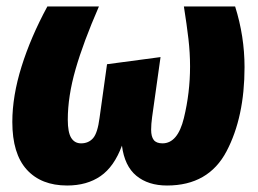

<svg xmlns="http://www.w3.org/2000/svg" viewBox="-20 -553 796 592"><path d="M18 -177Q18 -257 46.5 -348Q75 -439 126 -533H285Q237 -423 213 -339.5Q189 -256 189 -184Q189 -145 199.5 -128Q210 -111 230 -111Q253 -111 267 -127Q281 -143 287 -190L310 -355L475 -377L449 -192Q446 -170 446 -153Q446 -132 454 -121.5Q462 -111 481 -111Q528 -111 547 -189Q566 -267 566 -348Q566 -390 561 -433Q556 -476 547 -533H705Q734 -441 734 -346Q734 -192 678.5 -86.5Q623 19 495 19Q437 19 400.5 -11Q364 -41 356 -104Q332 -39 290 -10Q248 19 187 19Q107 19 62.5 -30Q18 -79 18 -177Z"/></svg>

Font: Trujillo ExtraBold
Style: Italic
Weight: 800
Italic angle: -8°
Designer: Fira Sans original fonts by bBox Type GmbH, Carrois Corporate GbR, & Edenspiekermann AG / Changes by Cristiano Sobral
Foundry: Fira Sans original fonts by bBox Type GmbH, Carrois Corporate GbR, & Edenspiekermann AG / Changes by Cristiano Sobral
Version: Version 4.301;July 28, 2020;FontCreator 13.0.0.2655 64-bit